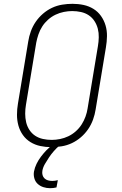

<svg xmlns="http://www.w3.org/2000/svg" viewBox="-20 -763 640 1006"><path d="M249 8Q219 8 191 2Q163 -4 139.5 -18.5Q116 -33 100 -55.5Q84 -78 76.5 -105Q69 -132 69 -161.5Q69 -191 74 -220L128 -546Q132 -572 141.5 -598.5Q151 -625 167 -648.5Q183 -672 205 -691Q227 -710 252.5 -722Q278 -734 305.5 -738.5Q333 -743 360 -743Q390 -743 418 -737Q446 -731 469.5 -716.5Q493 -702 509 -679.5Q525 -657 533 -630Q541 -603 540.5 -573.5Q540 -544 535 -515L481 -189Q477 -163 467.5 -136.5Q458 -110 442 -86.5Q426 -63 404 -44Q382 -25 356.5 -13Q331 -1 303.5 3.5Q276 8 249 8ZM251 -30Q272 -30 294.5 -34.5Q317 -39 338 -49Q359 -59 377 -75Q395 -91 407.5 -110.5Q420 -130 428 -152Q436 -174 439 -195L493 -521Q497 -544 497.5 -567.5Q498 -591 492.5 -612.5Q487 -634 475 -652.5Q463 -671 445 -683Q427 -695 404.5 -700Q382 -705 358 -705Q337 -705 314.5 -700.5Q292 -696 271 -686Q250 -676 232 -660Q214 -644 201.5 -624.5Q189 -605 181.5 -583Q174 -561 170 -540L116 -214Q112 -191 112 -167.5Q112 -144 117 -122.5Q122 -101 134 -82.5Q146 -64 164 -52Q182 -40 204.5 -35Q227 -30 251 -30ZM242 223Q224 223 207 217.5Q190 212 177.5 200.5Q165 189 160 171.5Q155 154 158 136Q162 115 171.5 95.5Q181 76 194.5 58Q208 40 223.5 24Q239 8 258 -5L261 -8H292L291 0Q275 14 261.5 29.5Q248 45 237 61.5Q226 78 215.5 96Q205 114 202 132Q200 144 203 154.5Q206 165 213.5 172Q221 179 231.5 182Q242 185 254 185Q261 185 268 184Q275 183 283 181L276 219Q268 221 259.5 222Q251 223 242 223Z"/></svg>

Font: Iosevka Etoile Extralight
Style: Italic
Weight: 200
Italic angle: -9°
Designer: Belleve Invis
Foundry: Belleve Invis
Version: Version 22.1.2; ttfautohint (v1.8.4)